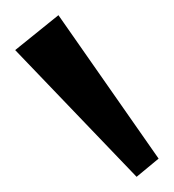

<svg xmlns="http://www.w3.org/2000/svg" viewBox="-8 -811 229 253"><g transform="rotate(-90 106.5 -684.5)"><path d="M213 -722 24 -590 0 -619 167 -779Z"/></g></svg>

Font: Pathway Extreme SemiCondensed ExtraLight
Style: Regular
Weight: 250
Width: 4
Version: Version 1.001;gftools[0.9.26]